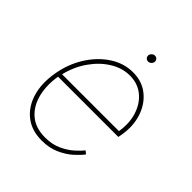

<svg xmlns="http://www.w3.org/2000/svg" viewBox="-192 -819 961 961"><g transform="rotate(45 288.5 -339.0)"><path d="M254.3 11.4Q182.5 11.4 135.3 -25.9Q88.1 -63.2 69.2 -127.1Q50.4 -191.1 63.9 -271.3Q77.4 -351.6 117.5 -415.5Q157.7 -479.4 214.8 -516.7Q272 -554 336.6 -554Q399.9 -554 444.4 -518.6Q489 -483.3 508.7 -424.5Q528.4 -365.8 517 -295.5L512.8 -272.7H86.3Q74.6 -201.7 89.5 -142.2Q104.4 -82.7 145.8 -47.1Q187.1 -11.4 255.7 -11.4Q305.4 -11.4 343.2 -29.1Q381 -46.9 406.4 -70Q431.8 -93 444.6 -109.4L460.2 -96.6Q445.3 -76 417.3 -50.8Q389.2 -25.6 348.4 -7.1Q307.5 11.4 254.3 11.4ZM92 -295.5H494.3Q505 -360.8 487.7 -414.2Q470.5 -467.7 431.3 -499.5Q392 -531.2 336.6 -531.2Q283 -531.2 233.1 -500.5Q183.2 -469.8 145.8 -416.5Q108.3 -363.3 92 -295.5ZM351.6 -644.9Q340.9 -644.9 334.7 -652.3Q328.5 -659.8 330.3 -670.5Q331.7 -677.9 338.8 -684.1Q345.9 -690.3 354.4 -690.3Q365.1 -690.3 371.3 -682.9Q377.5 -675.4 375.7 -664.8Q374.3 -657 367.2 -650.9Q360.1 -644.9 351.6 -644.9Z"/></g></svg>

Font: Inter Thin  BETA
Style: Italic
Weight: 100
Italic angle: -9.39999°
Designer: Rasmus Andersson
Foundry: rsms
Version: Version 3.011;git-f93a4a705